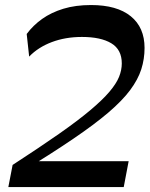

<svg xmlns="http://www.w3.org/2000/svg" viewBox="-20 -761 609 781"><path d="M13.9 0 31.3 -90.1Q141.8 -161.9 219.5 -216.2Q297.2 -270.6 347.2 -312.7Q397.1 -354.7 425 -387.6Q452.9 -420.4 464.2 -448.2Q475.4 -476 475.4 -503.1Q475.4 -559.3 432.7 -585Q389.9 -610.7 313.4 -610.7Q246.2 -610.7 190.8 -589.8Q135.4 -568.9 98.6 -530.8L88.6 -622.8Q114.6 -657.9 151.5 -684.1Q188.3 -710.3 237.7 -725.4Q287.1 -740.5 350.2 -740.5Q455.6 -740.5 511.8 -695Q568 -649.5 568 -566Q568 -520.9 554.7 -479.2Q541.4 -437.6 509.4 -394.5Q477.3 -351.5 420.8 -303.2Q364.2 -255 278.4 -196.7Q192.7 -138.3 71.8 -64.5L90.1 -105.3H503.3L483.3 0Z"/></svg>

Font: Savate ExtraLight
Style: Italic
Weight: 200
Italic angle: -11°
Designer: Max Esnée
Foundry: Plomb Type
Version: Version 2.000